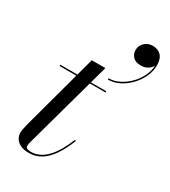

<svg xmlns="http://www.w3.org/2000/svg" viewBox="-193 -874 865 979"><g transform="rotate(30 240.0 -385.0)"><path d="M137 10Q106 10 86.5 0.2Q67 -9.5 57.8 -25.2Q48.5 -41 48.5 -58Q48.5 -66 51 -80.5Q53.5 -95 57.5 -110L179.5 -560H259.5L117 -43.5Q115.5 -38.5 114 -31.8Q112.5 -25 112.5 -18Q112.5 0 143.5 0Q169 0 191.8 -10.8Q214.5 -21.5 235 -42.5Q255.5 -63.5 273.8 -94.5Q292 -125.5 308 -165L315 -163Q293.5 -108 267.2 -69.2Q241 -30.5 208.8 -10.2Q176.5 10 137 10ZM52 -452.5V-460H322V-452.5ZM299.5 -515.5V-523Q332 -523 364.8 -540.2Q397.5 -557.5 423.5 -586.2Q449.5 -615 463 -650.2Q476.5 -685.5 471.5 -721.5H478Q478 -704 468.5 -690.5Q459 -677 443.5 -669.2Q428 -661.5 409 -661.5Q377 -661.5 361.8 -678Q346.5 -694.5 346.5 -717.5Q346.5 -734 355.2 -748.2Q364 -762.5 379.2 -771Q394.5 -779.5 413.5 -779.5Q443 -779.5 461.8 -760.8Q480.5 -742 480.5 -702.5Q480.5 -669 465.2 -635.8Q450 -602.5 424 -575.2Q398 -548 365.8 -531.8Q333.5 -515.5 299.5 -515.5Z"/></g></svg>

Font: Bodoni Moda 28pt
Style: Italic
Weight: 400
Italic angle: -13°
Designer: Owen Earl
Foundry: indestructible type
Version: Version 2.004